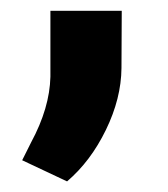

<svg xmlns="http://www.w3.org/2000/svg" viewBox="-20 -144 310 355"><path d="M104 191.4 21 152.3 37.6 119.1Q71.8 55.7 73.2 -2V-124H205.1L204.6 -18.1Q204.1 38.1 175.8 96.2Q147.5 154.3 104 191.4Z"/></svg>

Font: Vazir Black UI
Style: Black-UI
Weight: 900
Designer: Saber Rastikerdar
Foundry: Saber Rastikerdar
Version: Version 30.1.0